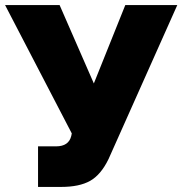

<svg xmlns="http://www.w3.org/2000/svg" viewBox="-30 -730 719 757"><path d="M120 7V-153H191Q241 -153 251 -194L253 -204L-10 -710H205L340 -401L464 -710H669L398 -103Q368 -41 325.5 -17Q283 7 211 7Z"/></svg>

Font: Raleway-v4020 Black
Style: Regular
Weight: 900
Designer: Matt McInerney, Pablo Impallari, Rodrigo Fuenzalida
Foundry: Matt McInerney, Pablo Impallari, Rodrigo Fuenzalida
Version: Version 4.020;PS 004.020;hotconv 1.0.88;makeotf.lib2.5.64775